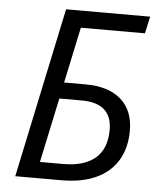

<svg xmlns="http://www.w3.org/2000/svg" viewBox="-52 -759 662 803"><g transform="rotate(5 279.5 -357.0)"><path d="M192.9 -713.9H545.9L530.3 -642.6H261.2L211.4 -408.2H301.3Q397.9 -408.2 450.4 -362.1Q502.9 -315.9 502.9 -231.4Q502.9 -158.7 471.7 -106.7Q440.4 -54.7 380.6 -27.3Q320.8 0 236.8 0H42ZM418.5 -227.1Q418.5 -339.8 291.5 -339.8H197.3L139.6 -68.4H238.3Q325.7 -68.4 372.1 -108.4Q418.5 -148.4 418.5 -227.1Z"/></g></svg>

Font: Viking Open Sans
Style: Italic
Weight: 400
Italic angle: -12°
Foundry: Ascender Corporation
Version: Version 2.000